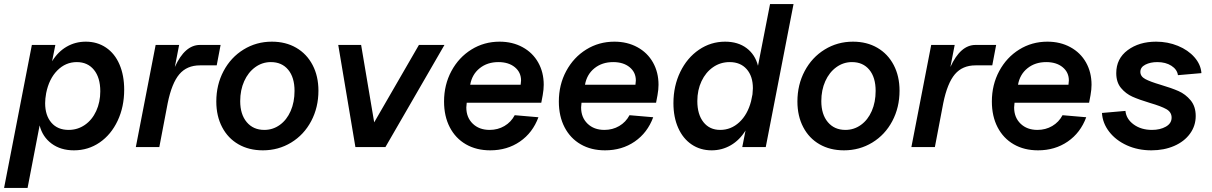

<svg xmlns="http://www.w3.org/2000/svg" viewBox="-36 -720 5935 940"><path d="M158 -106 99 200H-16L120 -500H235L219 -420Q248 -467 290.5 -491.5Q333 -516 384 -516Q440 -516 483 -487Q526 -458 549 -404.5Q572 -351 572 -281Q572 -197 540 -129Q508 -61 452 -22.5Q396 16 326 16Q261 16 216.5 -17Q172 -50 158 -106ZM185 -215Q185 -155 215.5 -119.5Q246 -84 300 -84Q344 -84 379.5 -108.5Q415 -133 435 -176.5Q455 -220 455 -273Q455 -340 424 -378Q393 -416 340 -416Q285 -416 244.5 -375Q204 -334 190 -264Q185 -236 185 -215Z M841 -500 820 -392Q869 -500 943 -500H1044L1025 -400H943Q879 -400 842 -356.5Q805 -313 785 -215L744 0H629L726 -500Z M1023 -223Q1023 -305 1058.5 -372Q1094 -439 1156.5 -477.5Q1219 -516 1295 -516Q1363 -516 1414.5 -486Q1466 -456 1494.5 -401.5Q1523 -347 1523 -276Q1523 -194 1487.5 -127Q1452 -60 1389.5 -22Q1327 16 1251 16Q1183 16 1131.5 -13.5Q1080 -43 1051.5 -97.5Q1023 -152 1023 -223ZM1258 -84Q1300 -84 1334 -108.5Q1368 -133 1387 -176.5Q1406 -220 1406 -275Q1406 -341 1375 -378.5Q1344 -416 1290 -416Q1248 -416 1213.5 -391Q1179 -366 1159.5 -322.5Q1140 -279 1140 -225Q1140 -160 1172 -122Q1204 -84 1258 -84Z M1732 -500 1796 -121 2015 -500H2140L1851 0H1704L1620 -500Z M2138 -223Q2138 -305 2174 -372Q2210 -439 2272 -477.5Q2334 -516 2410 -516Q2473 -516 2522.5 -489Q2572 -462 2599 -414Q2626 -366 2626 -305Q2626 -282 2621 -254L2614 -217H2249Q2247 -201 2247 -194Q2247 -145 2278.5 -114.5Q2310 -84 2361 -84Q2401 -84 2433.5 -103Q2466 -122 2484 -156L2600 -146Q2572 -70 2509.5 -27Q2447 16 2364 16Q2296 16 2245 -13.5Q2194 -43 2166 -97Q2138 -151 2138 -223ZM2515 -326Q2515 -366 2484.5 -391Q2454 -416 2404 -416Q2350 -416 2312.5 -386Q2275 -356 2266 -305H2513Q2515 -319 2515 -326Z M2700 -223Q2700 -305 2736 -372Q2772 -439 2834 -477.5Q2896 -516 2972 -516Q3035 -516 3084.5 -489Q3134 -462 3161 -414Q3188 -366 3188 -305Q3188 -282 3183 -254L3176 -217H2811Q2809 -201 2809 -194Q2809 -145 2840.5 -114.5Q2872 -84 2923 -84Q2963 -84 2995.5 -103Q3028 -122 3046 -156L3162 -146Q3134 -70 3071.5 -27Q3009 16 2926 16Q2858 16 2807 -13.5Q2756 -43 2728 -97Q2700 -151 2700 -223ZM3077 -326Q3077 -366 3046.5 -391Q3016 -416 2966 -416Q2912 -416 2874.5 -386Q2837 -356 2828 -305H3075Q3077 -319 3077 -326Z M3261 -215Q3261 -299 3294.5 -368Q3328 -437 3386 -476.5Q3444 -516 3514 -516Q3577 -516 3619 -484.5Q3661 -453 3675 -398L3734 -700H3849L3713 0H3598L3614 -81Q3585 -34 3542 -9Q3499 16 3448 16Q3393 16 3350.5 -12.5Q3308 -41 3284.5 -93.5Q3261 -146 3261 -215ZM3490 -84Q3543 -84 3583.5 -121.5Q3624 -159 3641 -224L3648 -258Q3650 -278 3650 -288Q3650 -347 3619.5 -381.5Q3589 -416 3536 -416Q3491 -416 3455 -391Q3419 -366 3398.5 -322.5Q3378 -279 3378 -225Q3378 -160 3408 -122Q3438 -84 3490 -84Z M3868 -223Q3868 -305 3903.5 -372Q3939 -439 4001.5 -477.5Q4064 -516 4140 -516Q4208 -516 4259.5 -486Q4311 -456 4339.5 -401.5Q4368 -347 4368 -276Q4368 -194 4332.5 -127Q4297 -60 4234.5 -22Q4172 16 4096 16Q4028 16 3976.5 -13.5Q3925 -43 3896.5 -97.5Q3868 -152 3868 -223ZM4103 -84Q4145 -84 4179 -108.5Q4213 -133 4232 -176.5Q4251 -220 4251 -275Q4251 -341 4220 -378.5Q4189 -416 4135 -416Q4093 -416 4058.5 -391Q4024 -366 4004.5 -322.5Q3985 -279 3985 -225Q3985 -160 4017 -122Q4049 -84 4103 -84Z M4638 -500 4617 -392Q4666 -500 4740 -500H4841L4822 -400H4740Q4676 -400 4639 -356.5Q4602 -313 4582 -215L4541 0H4426L4523 -500Z M4820 -223Q4820 -305 4856 -372Q4892 -439 4954 -477.5Q5016 -516 5092 -516Q5155 -516 5204.5 -489Q5254 -462 5281 -414Q5308 -366 5308 -305Q5308 -282 5303 -254L5296 -217H4931Q4929 -201 4929 -194Q4929 -145 4960.5 -114.5Q4992 -84 5043 -84Q5083 -84 5115.5 -103Q5148 -122 5166 -156L5282 -146Q5254 -70 5191.5 -27Q5129 16 5046 16Q4978 16 4927 -13.5Q4876 -43 4848 -97Q4820 -151 4820 -223ZM5197 -326Q5197 -366 5166.5 -391Q5136 -416 5086 -416Q5032 -416 4994.5 -386Q4957 -356 4948 -305H5195Q5197 -319 5197 -326Z M5359 -167 5474 -177Q5478 -137 5514.5 -110.5Q5551 -84 5604 -84Q5644 -84 5672 -100Q5700 -116 5700 -144Q5700 -171 5674.5 -185.5Q5649 -200 5594 -216Q5541 -232 5508.5 -246.5Q5476 -261 5452.5 -289Q5429 -317 5429 -362Q5429 -433 5485 -474.5Q5541 -516 5624 -516Q5681 -516 5731 -495.5Q5781 -475 5812 -439.5Q5843 -404 5846 -362L5731 -352Q5727 -380 5699 -398Q5671 -416 5630 -416Q5596 -416 5571.5 -403.5Q5547 -391 5547 -368Q5547 -346 5571 -333Q5595 -320 5646 -305Q5700 -289 5734 -274Q5768 -259 5793 -229Q5818 -199 5818 -152Q5818 -104 5790 -65.5Q5762 -27 5712.5 -5.5Q5663 16 5601 16Q5535 16 5481 -8.5Q5427 -33 5394.5 -75Q5362 -117 5359 -167Z"/></svg>

Font: MedMera Sans Semibold
Style: Italic
Weight: 600
Italic angle: -11°
Designer: Kasper Nordkvist
Foundry: UNCUT.wtf
Version: Version 1.300